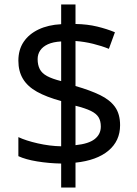

<svg xmlns="http://www.w3.org/2000/svg" viewBox="-20 -779 612 857"><path d="M253 -49Q198 -50 146 -58.5Q94 -67 62 -82V-167Q96 -151 149 -139Q202 -127 253 -126V-328Q187 -346 145 -369.5Q103 -393 82.5 -427Q62 -461 62 -508Q62 -557 85.5 -592Q109 -627 152 -647.5Q195 -668 253 -671V-759H317V-672Q370 -671 413.5 -660.5Q457 -650 493 -635L466 -561Q434 -574 395.5 -583.5Q357 -593 317 -596V-395Q383 -376 427 -354.5Q471 -333 493.5 -301.5Q516 -270 516 -220Q516 -150 464 -106.5Q412 -63 317 -53V58H253ZM317 -131Q376 -137 403 -158.5Q430 -180 430 -214Q430 -239 420 -255.5Q410 -272 385.5 -284Q361 -296 317 -307ZM253 -594Q217 -592 194 -581.5Q171 -571 159.5 -554Q148 -537 148 -515Q148 -489 157.5 -470.5Q167 -452 190 -439.5Q213 -427 253 -417Z"/></svg>

Font: hexlkorean05
Style: Book
Weight: 400
Designer: Jelle Bosma - Monotype Design Team
Foundry: Monotype Imaging Inc.
Version: Version 2.003